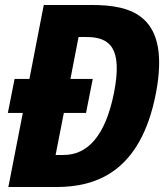

<svg xmlns="http://www.w3.org/2000/svg" viewBox="-20 -750 660 770"><path d="M352 -433.5H262.5L295 -601.5H327C421 -601.5 472 -557.5 437.5 -379.5C402.5 -201.5 329 -128.5 235 -128.5H203L236 -297H325ZM13.5 0H206C363.5 0 543.5 -58.5 605 -374.5C666 -690.5 505.5 -730 348 -730H155.5L98 -433.5H38.5L11.5 -297H71.5Z"/></svg>

Font: Monaspace Neon ExtraBold
Style: Italic
Weight: 800
Italic angle: -11°
Designer: Riley Cran & the Lettermatic Team
Foundry: Lettermatic
Version: Version 1.200 (Monaspace Neon)